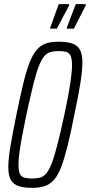

<svg xmlns="http://www.w3.org/2000/svg" viewBox="-20 -897 433 925"><path d="M136 8Q95 8 69.5 -0.5Q44 -9 32 -30.5Q20 -52 20 -91Q20 -132 30.5 -193.5Q41 -255 59 -344Q77 -432 92 -494Q107 -556 122.5 -595.5Q138 -635 157 -657Q176 -679 201 -687.5Q226 -696 262 -696Q302 -696 327.5 -687.5Q353 -679 365 -657.5Q377 -636 377 -597Q377 -557 367 -495Q357 -433 338 -344Q321 -255 305.5 -194Q290 -133 275 -93Q260 -53 240.5 -31Q221 -9 195.5 -0.5Q170 8 136 8ZM134 -37Q157 -37 173.5 -41.5Q190 -46 203 -61.5Q216 -77 229 -110Q242 -143 256.5 -200Q271 -257 290 -344Q310 -437 318.5 -494.5Q327 -552 327 -583Q327 -614 320 -628.5Q313 -643 299 -647Q285 -651 264 -651Q241 -651 224 -646.5Q207 -642 193.5 -626.5Q180 -611 167 -578Q154 -545 140 -488Q126 -431 107 -344Q94 -282 85.5 -236Q77 -190 73 -157.5Q69 -125 69 -104Q69 -73 76 -59Q83 -45 98 -41Q113 -37 134 -37ZM302 -759V-764L345 -877H393V-871L336 -759ZM222 -759V-764L263 -877H313V-871L254 -759Z"/></svg>

Font: Saira UltraCondensed Light
Style: Italic
Weight: 300
Width: 1
Italic angle: -12°
Designer: Hector Gatti with collaboration of the Omnibus-Type team
Foundry: Omnibus-Type
Version: Version 1.101